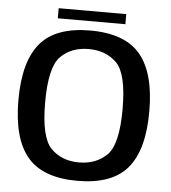

<svg xmlns="http://www.w3.org/2000/svg" viewBox="-54 -819 778 873"><g transform="rotate(5 335.0 -383.0)"><path d="M331 5Q489 5 559.5 -78.5Q630 -162 630 -337.5Q630 -513 559.5 -597Q489 -681 331 -681Q173 -681 102.8 -597.2Q32.5 -513.5 32.5 -337.5Q32.5 -162 103 -78.5Q173.5 5 331 5ZM331 -79Q252.5 -79 203.5 -128.2Q154.5 -177.5 154.5 -337.5Q154.5 -499 203.5 -547.8Q252.5 -596.5 331 -596.5Q410 -596.5 459 -547.8Q508 -499 508 -337.5Q508 -177.5 459 -128.2Q410 -79 331 -79ZM178.5 -723.5H487V-769.5H178.5Z"/></g></svg>

Font: Anybody Thin Medium
Style: Regular
Weight: 500
Version: Version 1.113;gftools[0.9.25]